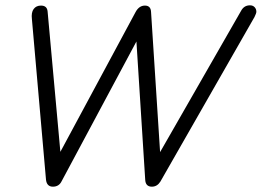

<svg xmlns="http://www.w3.org/2000/svg" viewBox="-20 -696 984 722"><path d="M153 -20 100 -624Q97 -649 106.5 -662Q116 -675 134 -675Q157 -675 159 -653L207 -125L490 -651Q503 -675 525 -675Q547 -675 548 -651L582 -124L887 -656Q898 -676 920 -676Q931 -676 937.5 -669Q944 -662 944 -652Q944 -646 937 -632L583 -13Q571 6 551 6Q527 6 526 -21L493 -540L212 -15Q202 6 179 6Q156 6 153 -20Z"/></svg>

Font: Comic Neue
Style: Italic
Weight: 400
Italic angle: -12°
Designer: Craig Rozynski
Foundry: Craig Rozynski
Version: Version 2.003